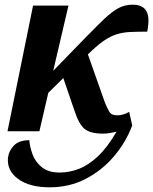

<svg xmlns="http://www.w3.org/2000/svg" viewBox="-20 -560 653 819"><path d="M12 0 121 -536H272L207 -258L348 -403Q393 -449 425 -479.5Q457 -510 484.5 -525Q512 -540 546 -540Q589 -540 604.5 -512.5Q620 -485 608 -425Q566 -425 535 -423.5Q504 -422 477 -413.5Q450 -405 422 -385.5Q394 -366 357 -330L355 -328L427 -124Q437 -98 446.5 -83Q456 -68 480 -68Q493 -68 506.5 -72Q520 -76 531 -83L544 -25Q517 47 466 107Q415 167 345.5 203Q276 239 192 239Q106 239 57.5 203.5Q9 168 14 113Q18 82 40 60Q62 38 105 38Q107 65 118.5 97.5Q130 130 158 153Q186 176 235 176Q275 176 316 160.5Q357 145 397.5 107Q438 69 477 2Q463 5 448.5 7.5Q434 10 419 10Q365 10 340.5 -10.5Q316 -31 298 -87L250 -227L186 -164L148 0Z"/></svg>

Font: Noto Serif SemiCondensed
Style: Bold Italic
Weight: 700
Width: 4
Italic angle: -12°
Designer: Monotype Design Team
Foundry: Monotype Imaging Inc.
Version: Version 2.014